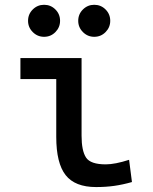

<svg xmlns="http://www.w3.org/2000/svg" viewBox="-20 -755 626 785"><path d="M373 9.8Q286.6 9.8 248.3 -39.1Q210 -87.9 210 -195.3V-431.6H63.5V-517.6H313.5V-200.2Q313.5 -138.7 331.8 -110.8Q350.1 -83 412.1 -83Q450.2 -83 507.8 -101.6L519.5 -10.7Q481.9 0 447.3 4.9Q412.6 9.8 373 9.8ZM160.2 -604.5Q133.3 -604.5 114 -623.8Q94.7 -643.1 94.7 -669.9Q94.7 -697.3 114 -716.3Q133.3 -735.4 160.2 -735.4Q187.5 -735.4 206.5 -716.3Q225.6 -697.3 225.6 -669.9Q225.6 -643.1 206.5 -623.8Q187.5 -604.5 160.2 -604.5ZM365.2 -604.5Q338.4 -604.5 319.1 -623.8Q299.8 -643.1 299.8 -669.9Q299.8 -697.3 319.1 -716.3Q338.4 -735.4 365.2 -735.4Q392.6 -735.4 411.6 -716.3Q430.7 -697.3 430.7 -669.9Q430.7 -643.1 411.6 -623.8Q392.6 -604.5 365.2 -604.5Z"/></svg>

Font: Cascadia Code NF
Style: Regular
Weight: 400
Monospace: yes
Designer: Aaron Bell
Foundry: Saja Typeworks
Version: Version 2404.023; ttfautohint (v1.8.4)